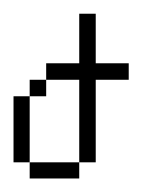

<svg xmlns="http://www.w3.org/2000/svg" viewBox="-20 -264 235 284"><path d="M23.9 0V-23.9H97.2V0ZM0 -23.9V-121.6H23.9V-23.9ZM23.9 -121.6V-146H48.3V-121.6ZM97.2 -23.9V-146H48.3V-170.4H97.2V-243.7H121.6V-170.4H170.4V-146H121.6V-23.9Z"/></svg>

Font: FS Mondwest Regular
Style: Regular
Weight: 400
Designer: NZWStudios2024
Foundry: https://fontstruct.com
Version: Version 1.0